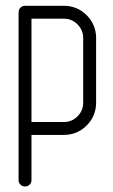

<svg xmlns="http://www.w3.org/2000/svg" viewBox="-20 -475 399 676"><path d="M45.4 159.2V-431.6Q45.4 -441.4 52 -448Q58.6 -454.6 68.4 -454.6H204.6Q252 -454.6 285.2 -421.4Q318.4 -388.2 318.4 -340.8V-113.8Q318.4 -66.4 285.2 -33.2Q252 0 204.6 0H90.8V159.2Q90.8 168.9 84.2 175.3Q77.6 181.6 68.1 181.6Q58.6 181.6 52 175Q45.4 168.5 45.4 159.2ZM90.8 -45.4H204.6Q232.9 -45.4 252.9 -65.4Q272.9 -85.4 272.9 -113.8V-340.8Q272.9 -369.1 252.9 -389.2Q232.9 -409.2 204.6 -409.2H90.8Z"/></svg>

Font: OpenGost Type A TT
Style: Regular
Weight: 400
Version: Version 0.3